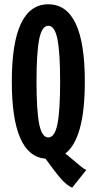

<svg xmlns="http://www.w3.org/2000/svg" viewBox="-20 -730 457 894"><path d="M316 144Q290 132 264 102.5Q238 73 192 9Q35 -4 35 -350Q35 -710 205 -710Q375 -710 375 -350Q375 -85 284 -15L293 -8Q310 6 327.5 20.5Q345 35 353 42Q361 49 368.5 54Q376 59 382 61ZM162.5 -152.5Q175 -90 205 -90Q235 -90 247.5 -152.5Q260 -215 260 -350Q260 -485 247.5 -547.5Q235 -610 205 -610Q175 -610 162.5 -547.5Q150 -485 150 -350Q150 -215 162.5 -152.5Z"/></svg>

Font: Gully ECD Medium
Style: Regular
Weight: 500
Width: 2
Designer: jaikishan Patel
Foundry: MagicType
Version: Version 1.000;Glyphs 3.2 (3242)